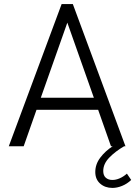

<svg xmlns="http://www.w3.org/2000/svg" viewBox="-20 -717 663 941"><path d="M282 -697H337L595 0H588Q545 25 515.5 55.5Q486 86 486 121Q486 143 498.5 154Q511 165 531 165Q548 165 566.5 157Q585 149 602 134L623 165Q603 184 578.5 194Q554 204 531 204Q495 204 471 183Q447 162 447 126Q447 88 471.5 55.5Q496 23 532 0H524L461 -179H159L96 0H23ZM440 -238 310 -606 180 -238Z"/></svg>

Font: Hanken Grotesk Light
Style: Regular
Weight: 300
Designer: Alfredo Marco Pradil
Foundry: Hanken Design Co.
Version: Version 3.014